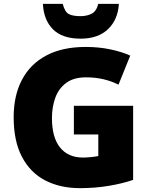

<svg xmlns="http://www.w3.org/2000/svg" viewBox="-20 -968 780 998"><path d="M364 -418H672V-33Q617 -14 545.5 -2Q474 10 396 10Q293 10 215.5 -30Q138 -70 94.5 -152Q51 -234 51 -359Q51 -471 94 -553Q137 -635 220.5 -679.5Q304 -724 426 -724Q493 -724 553 -711.5Q613 -699 657 -679L596 -528Q558 -547 516 -556.5Q474 -566 427 -566Q363 -566 324 -537Q285 -508 267.5 -460Q250 -412 250 -354Q250 -254 292 -201.5Q334 -149 412 -149Q429 -149 453.5 -151.5Q478 -154 491 -157V-269H364ZM598 -948Q593 -866 541.5 -816.5Q490 -767 399 -767Q304 -767 255.5 -815.5Q207 -864 203 -948H306Q317 -906 337.5 -895Q358 -884 399 -884Q431 -884 456 -896.5Q481 -909 491 -948Z"/></svg>

Font: Noto Sans Telugu Black
Style: Regular
Weight: 900
Designer: Jelle Bosma - Monotype Design Team
Foundry: Monotype Imaging Inc.
Version: Version 2.005; ttfautohint (v1.8.4.7-5d5b)